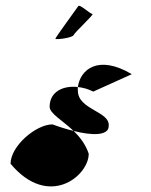

<svg xmlns="http://www.w3.org/2000/svg" viewBox="-20 -769 528 673"><path d="M17 -195C150 -36 291 -152 291 -230C280 -263 260 -289 238 -310C214 -316 188 -324 164 -333C106 -333 17 -257 17 -195ZM154 -395C154 -371 198 -348 238 -310C300 -294 361 -292 361 -327C367 -379 253 -384 253 -451C253 -455 252 -460 253 -464C199 -470 154 -446 154 -395ZM174 -633C174 -629 234 -636 238 -646C242 -656 312 -720 304 -720C296 -720 258 -757 254 -747C249 -739 175 -639 174 -633ZM253 -464C271 -462 289 -457 307 -448L442 -509C324 -579 261 -525 253 -464Z"/></svg>

Font: Ampere
Style: SCCnd
Weight: 400
Version: Version 1